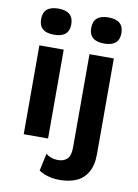

<svg xmlns="http://www.w3.org/2000/svg" viewBox="-100 -784 764 1064"><g transform="rotate(10 282.0 -252.0)"><path d="M141 -572Q56 -572 56 -645Q56 -719 141 -719Q226 -719 226 -645Q226 -572 141 -572ZM209 -500V0H72V-500ZM423 -572Q338 -572 338 -645Q338 -719 423 -719Q508 -719 508 -645Q508 -572 423 -572ZM491 -500V37Q491 102 467.5 141.5Q444 181 404 198Q364 215 313 215Q276 215 246 206.5Q216 198 194 183L215 85Q227 95 244.5 101.5Q262 108 285 108Q316 108 335 89.5Q354 71 354 24V-500Z"/></g></svg>

Font: Work Sans SemiBold
Style: Regular
Weight: 600
Designer: Wei Huang
Foundry: Wei Huang
Version: Version 2.010; ttfautohint (v1.8.3)